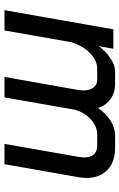

<svg xmlns="http://www.w3.org/2000/svg" viewBox="146 -694 547 880"><g transform="rotate(90 420.0 -253.5)"><path d="M795 -377Q795 -361 792 -341L732 0H639L699 -342Q701 -358 701 -365Q701 -393 687.5 -409Q674 -425 649 -425H597Q560 -425 529 -398Q498 -371 483 -326L426 0H332L392 -338Q394 -354 394 -361Q394 -390 381 -407.5Q368 -425 346 -425H295Q257 -425 223.5 -392.5Q190 -360 173 -307L119 0H26L114 -499H203L191 -432Q215 -465 247 -486Q279 -507 306 -507H364Q404 -507 433.5 -486Q463 -465 474 -429Q500 -466 533.5 -486.5Q567 -507 600 -507H658Q721 -507 758 -472Q795 -437 795 -377Z"/></g></svg>

Font: Bai Jamjuree Medium
Style: Italic
Weight: 500
Italic angle: -10°
Version: Version 1.000; ttfautohint (v1.6)